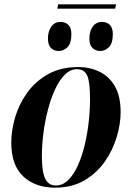

<svg xmlns="http://www.w3.org/2000/svg" viewBox="-20 -855 607 885"><path d="M515 -835 511 -815H244L248 -835ZM443 -620Q420 -620 406 -634Q392 -648 392 -677Q392 -711 407.5 -732.5Q423 -754 450 -754Q472 -754 486 -740.5Q500 -727 500 -698Q500 -655 482 -637.5Q464 -620 443 -620ZM251 -620Q228 -620 214.5 -634Q201 -648 201 -677Q201 -711 216.5 -732.5Q232 -754 259 -754Q281 -754 295 -740.5Q309 -727 309 -698Q309 -655 291 -637.5Q273 -620 251 -620ZM234 10Q143 10 87.5 -41.5Q32 -93 32 -198Q32 -254 50 -315Q68 -376 106 -428.5Q144 -481 202.5 -513.5Q261 -546 341 -546Q394 -546 438.5 -524.5Q483 -503 509.5 -457.5Q536 -412 536 -338Q536 -284 518 -223.5Q500 -163 463 -110Q426 -57 369 -23.5Q312 10 234 10ZM237 0Q269 0 294.5 -25Q320 -50 339 -92.5Q358 -135 370.5 -187Q383 -239 389 -294Q395 -349 395 -399Q395 -477 382 -506.5Q369 -536 335 -536Q304 -536 278.5 -510.5Q253 -485 233.5 -442.5Q214 -400 200.5 -347.5Q187 -295 180 -240Q173 -185 173 -136Q173 -62 188.5 -31Q204 0 237 0Z"/></svg>

Font: Noto Serif Display SemiCondensed
Style: Bold Italic
Weight: 700
Width: 4
Italic angle: -12°
Designer: Monotype Design Team
Foundry: Monotype Imaging Inc.
Version: Version 2.009